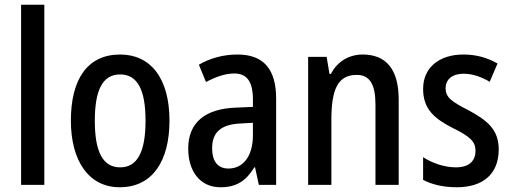

<svg xmlns="http://www.w3.org/2000/svg" viewBox="-20 -780 2158 810"><path d="M167 0V-760H69V0Z M695 -271C695 -452 614 -550 487 -550C349 -550 279 -446 279 -271C279 -102 354 10 485 10C625 10 695 -103 695 -271ZM380 -270C380 -399 412 -466 487 -466C561 -466 594 -399 594 -271C594 -142 561 -74 487 -74C412 -74 380 -143 380 -270Z M982 -550C921 -550 865 -534 819 -507L849 -434C891 -456 930 -470 968 -470C1021 -470 1047 -437 1047 -360V-329L975 -326C844 -321 774 -262 774 -153C774 -60 822 10 910 10C978 10 1018 -17 1053 -74H1056L1072 0H1145V-363C1145 -486 1094 -550 982 -550ZM994 -259 1047 -262V-210C1047 -120 1005 -69 944 -69C901 -69 875 -96 875 -155C875 -220 910 -255 994 -259Z M1510 -550C1453 -550 1403 -521 1376 -468H1370L1358 -540H1280V0H1378V-274C1378 -405 1406 -464 1485 -464C1541 -464 1564 -422 1564 -339V0H1662V-360C1662 -489 1608 -550 1510 -550Z M2084 -150C2084 -234 2034 -273 1958 -314C1883 -352 1860 -370 1860 -408C1860 -445 1888 -469 1936 -469C1975 -469 2012 -455 2046 -435L2079 -512C2035 -537 1989 -550 1935 -550C1833 -550 1765 -495 1765 -405C1765 -320 1812 -280 1890 -240C1966 -203 1986 -181 1986 -144C1986 -100 1958 -74 1903 -74C1854 -74 1801 -93 1765 -117V-21C1802 -2 1848 10 1907 10C2018 10 2084 -46 2084 -150Z"/></svg>

Font: Noto Sans Arabic Cond Med
Style: Regular
Weight: 500
Width: 3
Designer: Monotype Design Team, Nadine Chahine, Nizar Qandah and Khaled Hosny
Foundry: Monotype Imaging Inc.
Version: Version 2.012